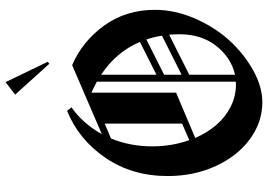

<svg xmlns="http://www.w3.org/2000/svg" viewBox="-152 -756 933 668"><g transform="rotate(-90 314.0 -422.5)"><path d="M318.3 -835.8 425.8 -716.7 432.5 -722.5 361.7 -869.2ZM165.8 -502.5Q138.3 -435.8 138.3 -358.3Q138.3 -290.8 160 -230L217.5 -255Q217.5 -300 217.5 -389.6Q217.5 -479.2 217.5 -524.2ZM180.8 -534.2 420.8 -637.5Q504.2 -601.7 558.8 -525.8Q613.3 -450 613.3 -349.2Q613.3 -280 583.3 -210.8Q553.3 -141.7 507.1 -90.8Q460.8 -40 403.3 -7.9Q345.8 24.2 291.7 24.2Q222.5 24.2 163.8 -18.8Q105 -61.7 70 -137.5Q35 -213.3 35 -305Q35 -429.2 98.8 -522.1Q162.5 -615 261.7 -655L274.2 -640Q216.7 -599.2 180.8 -534.2ZM167.5 -209.2Q185.8 -167.5 212.5 -136.2Q239.2 -105 275.8 -86.2Q312.5 -67.5 355 -67.5Q359.2 -67.5 363.3 -68.3Q363.3 -148.3 363.3 -309.6Q363.3 -470.8 363.3 -551.7Q345.8 -560.8 326.7 -570L325 -569.2V-275.8ZM387.5 -70.8Q446.7 -84.2 487.5 -135.8Q528.3 -187.5 528.3 -263.3Q528.3 -282.5 526.7 -300L387.5 -230Q387.5 -203.3 387.5 -150.4Q387.5 -97.5 387.5 -70.8ZM387.5 -536.7Q387.5 -505 387.5 -440.4Q387.5 -375.8 387.5 -344.2L501.7 -401.7Q466.7 -484.2 387.5 -536.7ZM387.5 -317.5V-256.7L523.3 -325Q519.2 -353.3 510 -379.2Z"/></g></svg>

Font: Chomsky
Style: Regular
Weight: 400
Version: Version 2.3